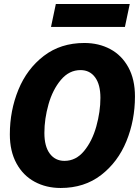

<svg xmlns="http://www.w3.org/2000/svg" viewBox="-20 -924 692 956"><path d="M29 -255Q29 -373 71.5 -477Q114 -581 198 -645.5Q282 -710 400 -710Q472 -710 529 -679.5Q586 -649 619 -589Q652 -529 652 -444Q652 -325 609.5 -221Q567 -117 483.5 -52.5Q400 12 282 12Q210 12 152.5 -19Q95 -50 62 -110.5Q29 -171 29 -255ZM301 -123Q358 -123 398.5 -172Q439 -221 459.5 -294.5Q480 -368 480 -437Q480 -503 453.5 -539Q427 -575 381 -575Q324 -575 283 -526Q242 -477 221.5 -404.5Q201 -332 201 -262Q201 -195 228 -159Q255 -123 301 -123ZM258 -904H626L602 -790H234Z"/></svg>

Font: Azeret Mono
Style: Bold Italic
Weight: 700
Italic angle: -12°
Designer: Martin Vácha
Foundry: Displaay
Version: Version 1.000; Glyphs 3.0.3, build 3074